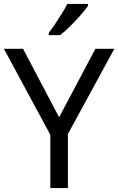

<svg xmlns="http://www.w3.org/2000/svg" viewBox="-20 -964 606 984"><path d="M283 -363 469 -714H566L328 -277V0H238V-273L0 -714H98ZM431 -934Q419 -916 394 -887.5Q369 -859 340.5 -830.5Q312 -802 288 -784H230V-796Q245 -815 262.5 -841Q280 -867 297 -894.5Q314 -922 325 -944H431Z"/></svg>

Font: Noto Sans Old North Arabian
Style: Regular
Weight: 400
Designer: Monotype Design Team
Foundry: Monotype Imaging Inc.
Version: Version 2.001; ttfautohint (v1.8.4.7-5d5b)